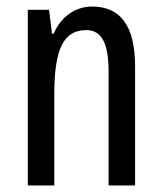

<svg xmlns="http://www.w3.org/2000/svg" viewBox="-20 -567 496 587"><path d="M262 -547C211 -547 167 -517 144 -464H139L130 -537H65V0H146V-279C146 -417 174 -475 244 -475C292 -475 312 -432 312 -348V0H393V-364C393 -488 348 -547 262 -547Z"/></svg>

Font: Noto Sans Devanagari ExtraCondensed
Style: Regular
Weight: 400
Width: 2
Designer: Jelle Bosma - Monotype Design Team
Foundry: Monotype Imaging Inc.
Version: Version 2.004